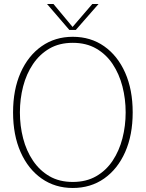

<svg xmlns="http://www.w3.org/2000/svg" viewBox="-20 -923 724 955"><path d="M342 12Q254 12 187 -35Q120 -82 82.5 -166.5Q45 -251 45 -364Q45 -477 82.5 -561.5Q120 -646 187 -693Q254 -740 342 -740Q431 -740 498 -693Q565 -646 602.5 -561.5Q640 -477 640 -364Q640 -251 602.5 -166.5Q565 -82 498 -35Q431 12 342 12ZM342 -18Q409 -18 458.5 -46.5Q508 -75 540.5 -124Q573 -173 589 -235Q605 -297 605 -364Q605 -431 589 -493Q573 -555 540.5 -604Q508 -653 458.5 -681.5Q409 -710 342 -710Q275 -710 226 -681.5Q177 -653 144 -604Q111 -555 95 -493Q79 -431 79 -364Q79 -297 95 -235Q111 -173 144 -124Q177 -75 226 -46.5Q275 -18 342 -18ZM325 -774 214 -903H246L341 -789L439 -903H470L357 -774Z"/></svg>

Font: Murecho ExtraLight
Style: Regular
Weight: 200
Designer: Neil Summerour
Foundry: Positype
Version: Version 1.010; ttfautohint (v1.8.3)